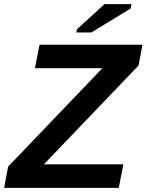

<svg xmlns="http://www.w3.org/2000/svg" viewBox="-43 -903 705 923"><path d="M550 -113 528 0H-23L-4 -102L449 -575H125L147 -688H642L623 -588L168 -113ZM396 -747H324L327 -762L459 -883H589L585 -862Z"/></svg>

Font: Libra Sans
Style: Bold Italic
Weight: 700
Italic angle: -12°
Foundry: Context Ltd
Version: Version 1.002